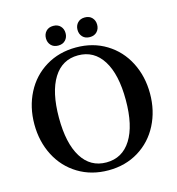

<svg xmlns="http://www.w3.org/2000/svg" viewBox="-122 -932 976 1057"><g transform="rotate(-15 366.5 -403.5)"><path d="M37 -330Q37 -428 78 -508Q119 -588 194.5 -634Q270 -680 367 -680Q464 -680 539 -634Q614 -588 655 -508Q696 -428 696 -330Q696 -232 655 -152Q614 -72 539 -26Q464 20 367 20Q270 20 194.5 -26Q119 -72 78 -152Q37 -232 37 -330ZM558 -330Q558 -476 508 -555.5Q458 -635 367 -635Q276 -635 226.5 -555.5Q177 -476 177 -330Q177 -184 226.5 -104.5Q276 -25 367 -25Q458 -25 508 -104.5Q558 -184 558 -330ZM221 -771Q221 -795 236 -811Q251 -827 277 -827Q303 -827 318 -811Q333 -795 333 -771Q333 -747 318 -731Q303 -715 277 -715Q251 -715 236 -731Q221 -747 221 -771ZM401 -771Q401 -795 416 -811Q431 -827 457 -827Q483 -827 498 -811Q513 -795 513 -771Q513 -747 498 -731Q483 -715 457 -715Q431 -715 416 -731Q401 -747 401 -771Z"/></g></svg>

Font: Philosopher
Style: Bold
Weight: 700
Designer: Jovanny Lemonad
Foundry: Jovanny Lemonad
Version: Version 2.000